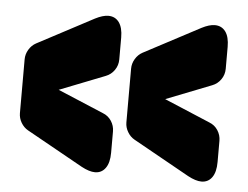

<svg xmlns="http://www.w3.org/2000/svg" viewBox="-39 -618 655 507"><g transform="rotate(5 289.0 -364.5)"><path d="M193.4 -168.5 43.9 -252Q32.7 -258.3 25.6 -270.3Q18.6 -282.2 18.6 -295.4V-438Q18.6 -451.7 25.9 -463.9Q33.2 -476.1 44.9 -482.4L194.3 -561.5Q214.4 -571.8 229 -571.8Q247.1 -571.8 257.3 -557.9Q267.6 -543.9 267.6 -517.6V-459.5Q267.6 -443.8 258.8 -431.2Q250 -418.5 235.8 -413.1L115.2 -365.7L236.8 -314.5Q251 -309.1 259.3 -296.4Q267.6 -283.7 267.6 -268.6V-212.4Q267.6 -185.5 257.3 -171.4Q247.1 -157.2 229.5 -157.2Q214.4 -157.2 193.4 -168.5ZM475.6 -168.5 326.2 -252Q314.9 -258.3 307.9 -270.3Q300.8 -282.2 300.8 -295.4V-438Q300.8 -451.7 308.1 -463.9Q315.4 -476.1 327.1 -482.4L476.6 -561.5Q496.6 -571.8 511.2 -571.8Q529.3 -571.8 539.6 -557.9Q549.8 -543.9 549.8 -517.6V-459.5Q549.8 -443.8 541 -431.2Q532.2 -418.5 518.1 -413.1L397.5 -365.7L519 -314.5Q533.2 -309.1 541.5 -296.4Q549.8 -283.7 549.8 -268.6V-212.4Q549.8 -185.5 539.6 -171.4Q529.3 -157.2 511.7 -157.2Q496.6 -157.2 475.6 -168.5Z"/></g></svg>

Font: Fz Anton Round
Style: Regular
Weight: 400
Designer: Vernon Adams
Foundry: Vernon Adams
Version: Version 2.0 Mod + VH boi FontZin